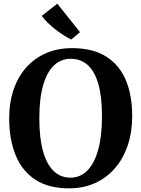

<svg xmlns="http://www.w3.org/2000/svg" viewBox="-20 -1014 770 1045"><path d="M359.5 11Q245.5 12 172.5 -36Q99.5 -84 64.8 -170Q30 -256 30 -368.5Q30 -456 54.2 -526.8Q78.5 -597.5 124 -648Q169.5 -698.5 232.2 -725.2Q295 -752 372 -752Q485 -752 557.5 -706.2Q630 -660.5 664.8 -577.8Q699.5 -495 699.5 -382.5Q699.5 -295 675.2 -223Q651 -151 606 -98.8Q561 -46.5 498.5 -18Q436 10.5 359.5 11ZM363.5 -47Q416 -47 454.5 -85Q493 -123 514 -197.5Q535 -272 535 -382Q535 -488 515.2 -557Q495.5 -626 457.5 -660Q419.5 -694 365.5 -694Q312.5 -694 274.2 -658.5Q236 -623 215 -550.8Q194 -478.5 194 -369Q194 -263.5 214 -191.8Q234 -120 271.8 -83.5Q309.5 -47 363.5 -47ZM367 -799Q348.5 -808 326.5 -822Q304.5 -836 282.8 -853Q261 -870 241.2 -889Q221.5 -908 207 -927.5L292 -994L415.5 -839L368 -799Z"/></svg>

Font: Merriweather 28pt
Style: Bold
Weight: 700
Version: Version 2.100